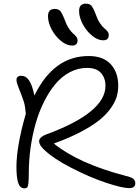

<svg xmlns="http://www.w3.org/2000/svg" viewBox="-20 -1060 759 1049"><path d="M412.1 -1000Q412.1 -1040 449.2 -1040Q468.8 -1040 478.8 -1029.3Q488.8 -1018.6 502.9 -981.9Q512.7 -953.6 526.1 -933.6Q539.6 -913.6 549.6 -905.8Q559.6 -897.9 566.9 -888.9Q574.2 -879.9 574.2 -869.1Q574.2 -839.8 543.9 -839.8Q513.7 -839.8 482.4 -865.7Q451.2 -891.6 431.6 -929Q412.1 -966.3 412.1 -1000ZM374 -811Q343.8 -811 312.5 -836.9Q281.2 -862.8 261.7 -900.1Q242.2 -937.5 242.2 -971.2Q242.2 -1011.2 278.8 -1011.2Q298.3 -1011.2 308.6 -1000.5Q318.8 -989.7 333 -953.1Q342.8 -924.8 356.2 -904.8Q369.6 -884.8 379.6 -876.7Q389.6 -868.7 396.7 -859.6Q403.8 -850.6 403.8 -839.8Q403.8 -811 374 -811ZM113.8 -30.8Q89.4 -30.8 79.6 -60.1Q69.8 -89.4 69.8 -149.9Q69.8 -259.8 121.1 -439Q117.7 -478.5 111.1 -501.2Q104.5 -523.9 80.1 -585Q66.9 -617.2 71 -631.6Q75.2 -646 97.2 -646Q121.1 -646 138.4 -621.3Q155.8 -596.7 168 -538.1Q273.4 -753.9 463.9 -753.9Q544.4 -753.9 585.2 -709Q626 -664.1 626 -591.8Q626 -560.1 617.4 -531.2Q608.9 -502.4 585.2 -468.8Q561.5 -435.1 523.2 -404.1Q484.9 -373 421.6 -339.6Q358.4 -306.2 273.9 -275.9Q409.7 -166 667 -99.1Q697.3 -92.3 708.3 -83Q719.2 -73.7 719.2 -58.1Q719.2 -32.2 686 -32.2Q647.9 -32.2 559.6 -61.5Q471.2 -90.8 369.4 -143.1Q267.6 -195.3 214.8 -248Q165.5 -300.3 231.9 -325.2Q556.2 -444.3 556.2 -590.8Q556.2 -634.3 531.5 -661.6Q506.8 -689 455.1 -689Q405.8 -689 361.1 -665.3Q316.4 -641.6 282.2 -600.3Q248 -559.1 220.2 -503.4Q192.4 -447.8 174.3 -383.5Q156.2 -319.3 146.7 -250Q137.2 -180.7 137.2 -111.8Q137.2 -74.7 135 -57.9Q132.8 -41 128.4 -35.9Q124 -30.8 113.8 -30.8Z"/></svg>

Font: Shantell Sans Irregular Bouncy
Style: Regular
Weight: 300
Designer: Stephen Nixon, Anya Danilova, Shantell Martin
Foundry: Arrow Type
Version: Version 1.006;[9816181b4]